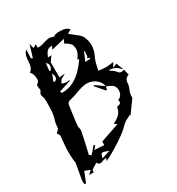

<svg xmlns="http://www.w3.org/2000/svg" viewBox="-213 -986 1091 1184"><g transform="rotate(-30 332.5 -394.0)"><path d="M40.5 65.4Q40 61.5 39.1 58.1Q37.1 51.8 37.1 45.9Q37.1 37.6 48.8 -24.9Q58.1 -77.6 58.1 -81.5Q58.1 -85 56.6 -88.6Q55.2 -92.3 55.2 -95.7L53.7 -115.2Q52.2 -136.2 52.2 -156.7Q52.2 -191.9 56.6 -226.1Q59.1 -248 60.5 -269.5Q60.1 -275.4 53.7 -282.7Q50.8 -286.1 47.9 -290.5Q61 -305.2 69.8 -314L71.3 -331.1Q71.3 -347.2 75.7 -359.9Q87.9 -396 89.8 -432.6Q91.3 -455.6 91.3 -478.5Q91.3 -492.7 90.8 -506.3Q90.8 -518.1 86.4 -529.8Q82 -541.5 82 -548.8Q82 -552.7 84.5 -557.1Q86.9 -561.5 90.6 -565.9Q94.2 -570.3 94.2 -576.7Q93.8 -582.5 92.3 -589.1Q90.8 -595.7 90.8 -602.1Q90.8 -603.5 91.3 -608.4Q91.8 -613.3 101.6 -620.1Q111.3 -627 111.3 -646Q111.3 -660.6 106 -676.3Q100.6 -691.9 91.3 -698.2Q108.9 -711.4 113.5 -729.2Q118.2 -747.1 118.9 -766.1Q119.6 -785.2 124 -802.7Q128.4 -820.3 144 -834Q143.1 -822.3 141.1 -773.4Q141.1 -772 151.9 -766.6L178.7 -854.5Q181.6 -839.4 187 -819.3L210.4 -832.5V-808.6L218.8 -808.1Q238.8 -808.1 258.8 -815.9Q283.2 -824.2 301.3 -824.2Q315.9 -824.2 331.5 -816.4Q343.8 -828.6 375.5 -828.6Q425.8 -828.6 442.4 -805.2L415 -789.1Q424.3 -781.2 433.6 -774.4Q454.6 -758.3 473.1 -742.7Q485.4 -732.9 491.7 -719.7Q505.9 -688 505.9 -656.2Q505.9 -619.6 486.8 -583Q474.6 -556.2 469.2 -525.4Q466.3 -511.7 462.9 -498.5Q496.1 -494.1 513.2 -493.7Q529.3 -493.7 548.8 -496.6Q558.1 -498 569.8 -499Q558.1 -481 551.3 -468.3L581.5 -481L593.3 -450.2L600.6 -430.7Q599.1 -432.1 597.2 -433.1Q593.3 -435.1 590.3 -438.5Q564.9 -469.2 519 -469.2Q527.3 -461.4 537.1 -455.1Q550.8 -447.3 558.6 -436.5Q569.3 -420.9 582 -420.9Q591.8 -420.9 602.5 -425.8L613.3 -384.3Q581.5 -374.5 581.5 -340.8V-336.9Q580.1 -319.8 571.8 -303.2Q562.5 -283.7 561.5 -262.2L561 -248.5L496.1 -159.2L493.7 -165L476.6 -156.2Q456.5 -147.9 441.4 -134.3Q414.1 -105.5 382.8 -83Q297.9 -22 228.5 9.8L236.8 -8.3Q221.7 -8.3 210 -3.4Q200.2 1.5 190.4 1.5H183.6Q177.7 1.5 168.9 -13.7Q144.5 0.5 128.4 12.2Q126 13.7 126 22.5L125 29.8H92.3Q95.7 27.3 106.4 17.1L117.2 7.3L79.1 -7.3L50.3 64.9ZM420.4 -585.4 456.5 -587.4 459 -592.3 439.5 -602.5 448.2 -606 451.2 -646.5 446.3 -645.5ZM200.2 -492.2Q245.6 -492.2 280.5 -509.3Q315.4 -526.4 343.8 -554.9Q372.1 -583.5 396.5 -619.1Q391.6 -621.6 385.7 -623.5Q412.1 -657.7 412.1 -684.6Q412.1 -690.4 408.2 -708.3Q404.3 -726.1 364.3 -749.5L377.4 -775.4Q327.1 -763.7 281.7 -752.4L293.5 -774.9H287.6Q266.6 -774.9 254.9 -761.2Q243.2 -747.6 235.8 -724.6Q239.3 -725.1 260.3 -726.1L234.9 -689.9V-583L274.4 -586.4Q265.6 -579.1 255.9 -575.7Q249 -572.8 243.2 -568.8Q235.8 -562 231 -551.8L226.6 -543L234.9 -540.5Q248.5 -535.6 258.3 -535.6Q265.1 -535.6 271.5 -536.6L279.3 -538.1Q279.8 -535.6 279.8 -532.7L254.9 -524.9L194.3 -504.9L199.7 -494.1ZM208.5 -645 211.4 -649.9Q221.7 -663.6 221.7 -675.3Q221.7 -687.5 206.1 -702.6L202.1 -660.2L201.2 -647ZM199.2 -574.2Q215.3 -583 215.3 -599.1Q215.3 -611.3 208 -626L189 -578.1ZM215.8 -18.1 275.9 -36.6Q243.2 -49.3 233.9 -49.3Q227.1 -49.3 223.4 -43Q219.7 -36.6 215.8 -18.1ZM166.5 -68.4Q182.6 -84.5 202.1 -108.9L209 -117.2L216.3 -109.9Q211.4 -103.5 205.1 -96.2L197.8 -87.4L265.1 -83Q265.1 -90.8 266.1 -108.4L400.4 -154.3L381.8 -168Q409.2 -179.7 428 -197.8Q446.8 -215.8 451.2 -245.6Q452.6 -248 463.4 -251Q481.4 -253.4 481.4 -267.6Q481.4 -273.4 478.5 -280.8Q495.6 -286.1 504.9 -302.2Q512.7 -315.4 512.7 -332.5Q512.7 -360.8 492.2 -374Q475.6 -384.8 454.1 -391.1L451.7 -372.1L444.3 -368.2Q443.8 -369.1 442.9 -369.6Q417 -400.4 390.6 -430.7L395.5 -435.5L455.6 -393.6Q448.2 -424.3 428.7 -440.9Q397.9 -466.3 360.4 -466.3Q331.1 -466.3 279.3 -446.3Q254.9 -436.5 229.5 -430.7Q202.6 -427.2 200.2 -403.3Q197.8 -382.3 194.3 -361.8Q182.6 -280.3 182.6 -266.1Q182.6 -259.3 184.8 -251.2Q187 -243.2 187 -235.4L186.5 -230Q172.4 -159.2 152.8 -77.6Z"/></g></svg>

Font: Unutterable
Style: Regular
Weight: 400
Designer: GGBotNet
Foundry: f0n7.com
Version: 1.00